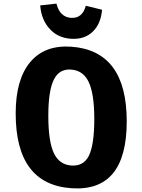

<svg xmlns="http://www.w3.org/2000/svg" viewBox="-20 -1026 789 1065"><path d="M251 -871Q209 -920 203 -996L293 -1006Q312 -931 374 -927Q437 -923 456 -994L546 -972Q540 -896 497 -853Q451 -806 374 -811Q297 -816 251 -871ZM683 -353Q683 40 375 18Q67 -4 67 -397Q67 -586 148 -682Q228 -777 375 -767Q683 -745 683 -353ZM280 -587Q248 -526 248 -384Q248 -239 280 -174Q310 -113 375 -108Q442 -103 472 -160Q503 -221 503 -366Q503 -508 471 -573Q441 -635 375 -640Q310 -645 280 -587Z"/></svg>

Font: Xiangcui Wave Sans Xiangcui Wave Sans
Style: Regular
Weight: 800
Width: 3
Version: Version 0.920;March 28, 2024;FontCreator 14.0.0.2814 64-bit